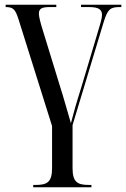

<svg xmlns="http://www.w3.org/2000/svg" viewBox="-20 -556 536 815"><path d="M121 239H368V229H357C309 229 288 217 288 158V-25L420 -462C437 -517 448 -526 488 -526H495V-536H324V-526H357C399 -526 413 -516 413 -492C413 -478 405 -452 392 -409L325 -185C305 -122 290 -69 281 -33C266 -83 252 -136 234 -192L160 -433C152 -459 145 -485 145 -498C145 -519 157 -526 191 -526H219V-536H4V-526C35 -526 45 -517 58 -476L201 -21V158C201 217 180 229 132 229H121Z"/></svg>

Font: Noto Serif Display Condensed
Style: Regular
Weight: 400
Width: 3
Designer: Monotype Design Team
Foundry: Monotype Imaging Inc.
Version: Version 2.009